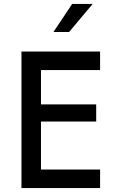

<svg xmlns="http://www.w3.org/2000/svg" viewBox="-20 -964 612 984"><path d="M334 -800H254L350 -944H455ZM473 -341V-429H190V-605H493V-700H90V0H493V-95H190V-341Z"/></svg>

Font: Simpel Medium
Style: Regular
Weight: 500
Designer: Janko Jovanovic
Version: Version 1.048;PS 001.048;hotconv 1.0.88;makeotf.lib2.5.64775